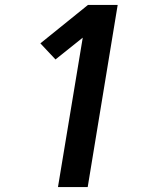

<svg xmlns="http://www.w3.org/2000/svg" viewBox="-20 -755 640 775"><path d="M214 0 314 -603 204 -515 143 -580 335 -735H455L334 0Z"/></svg>

Font: Iosevka Extended Oblique
Style: Bold
Weight: 700
Width: 7
Italic angle: -9°
Monospace: yes
Designer: Belleve Invis
Foundry: Belleve Invis
Version: Version 32.5.0; ttfautohint (v1.8.4)